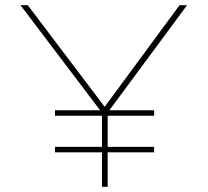

<svg xmlns="http://www.w3.org/2000/svg" viewBox="-20 -720 800 740"><path d="M373 0V-304L381 -275L59 -700H87L389 -301H378L672 -700H701L386 -274L395 -304V0ZM192 -133V-154H574V-133ZM192 -274V-295H574V-274Z"/></svg>

Font: Lexend Giga Thin
Style: Regular
Weight: 250
Version: Version 1.007